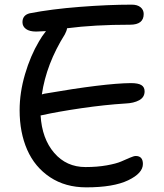

<svg xmlns="http://www.w3.org/2000/svg" viewBox="-20 -765 700 822"><path d="M160.2 -272Q158.2 -271 153.8 -271Q159.7 -171.4 211.9 -110.6Q264.2 -49.8 346.2 -49.8Q396 -49.8 437 -57.1Q478 -64.5 498.5 -73.5Q519 -82.5 536.1 -89.8Q553.2 -97.2 561 -97.2Q591.8 -97.2 591.8 -63Q591.8 -23.4 528.8 6.8Q465.8 37.1 349.1 37.1Q259.8 37.1 194.3 -6.3Q128.9 -49.8 96.4 -123.8Q64 -197.8 64 -293Q64 -368.7 87.2 -447.5Q110.4 -526.4 147 -587.9Q158.7 -608.9 176.8 -631.8Q148.4 -629.9 134.8 -629.9Q106.4 -629.9 91.3 -640.9Q76.2 -651.9 76.2 -669.9Q76.2 -700.2 106.9 -708Q199.7 -726.1 322 -735.6Q444.3 -745.1 543.9 -745.1Q568.4 -745.1 581.8 -733.9Q595.2 -722.7 595.2 -705.1Q595.2 -659.2 537.1 -659.2Q383.3 -659.2 267.1 -644Q265.6 -632.8 257.8 -618.2Q178.2 -491.2 159.2 -360.8Q162.1 -361.8 169.9 -363.8Q426.8 -408.2 540 -409.2Q571.8 -409.2 585.4 -400.6Q599.1 -392.1 599.1 -374Q599.1 -348.6 575.9 -335.9Q552.7 -323.2 516.1 -321.8Q429.2 -316.4 328.9 -301.8Q228.5 -287.1 160.2 -272Z"/></svg>

Font: Shantell Sans Irregular
Style: Regular
Weight: 400
Designer: Stephen Nixon, Anya Danilova, Shantell Martin
Foundry: Arrow Type
Version: Version 1.006;[9816181b4]